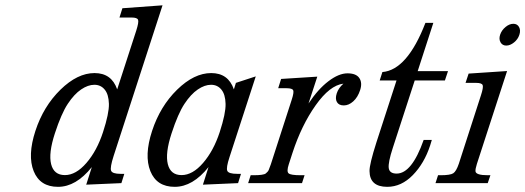

<svg xmlns="http://www.w3.org/2000/svg" viewBox="-20 -702 2013 736"><path d="M228.8 -30.8Q271 -30.8 311.3 -77.4Q351.6 -124 375 -195.8Q398.4 -267.6 397.5 -304Q396.5 -340.3 381.3 -358.6Q366.2 -377 341.8 -377Q317.4 -377 291 -359.1Q264.6 -341.3 240 -304.2Q215.3 -267.1 190.4 -190.9Q165.5 -114.7 176 -72.8Q186.5 -30.8 228.8 -30.8ZM332 -61.5Q271.5 14.2 202.4 14.2Q133.3 14.2 109.1 -45.9Q85 -106 115.7 -200.2Q146.5 -294.4 211.7 -358.2Q276.9 -421.9 342.3 -421.9Q407.7 -421.9 429.2 -359.4L502.4 -585Q512.7 -617.2 509.3 -626Q505.9 -634.8 484.9 -634.8H438L449.2 -670.4L603 -681.6L415.5 -104Q401.4 -60.1 405.8 -47.9Q410.2 -35.6 442.4 -35.6H456.5L445.3 0L310.5 5.9Z M676 -30.8Q718.3 -30.8 758.5 -77.4Q798.8 -124 822.3 -195.8Q845.7 -267.6 844.7 -304Q843.8 -340.3 828.6 -358.6Q813.5 -377 789.1 -377Q764.6 -377 738.3 -359.1Q711.9 -341.3 687.3 -304.2Q662.6 -267.1 637.7 -190.9Q612.8 -114.7 623.3 -72.8Q633.8 -30.8 676 -30.8ZM779.3 -61.5Q718.8 14.2 649.7 14.2Q580.6 14.2 556.4 -45.9Q532.2 -106 563 -200.2Q593.8 -294.4 658.9 -358.2Q724.1 -421.9 789.6 -421.9Q855 -421.9 876.5 -359.4L884.3 -384.3L960.4 -409.2L859.9 -100.1Q846.2 -58.6 851.3 -47.1Q856.4 -35.6 889.6 -35.6H903.8L892.6 0L757.8 5.9Z M1296.4 -381.3Q1244.1 -375 1189.9 -298.3Q1135.7 -221.7 1101.1 -115.7L1086.9 -71.8Q1078.1 -44.9 1086.2 -37.6Q1094.2 -30.3 1132.3 -30.3H1147.5L1137.7 0H931.2L940.9 -30.3H952.1Q990.2 -30.3 998.8 -37.1Q1007.3 -43.9 1010 -50.3Q1012.7 -56.6 1018.1 -71.8L1098.1 -319.3Q1107.4 -347.7 1104 -355.7Q1100.6 -363.8 1078.6 -363.8H1046.4L1057.6 -399.4L1196.3 -408.2L1162.6 -305.2Q1199.2 -360.4 1239 -390.6Q1278.8 -420.9 1312 -420.9Q1345.2 -420.9 1357.4 -402.8Q1369.6 -384.8 1360.6 -356.9Q1351.6 -329.1 1334.2 -313.5Q1316.9 -297.9 1297.9 -297.9Q1278.8 -297.9 1271.5 -310.8Q1264.2 -323.7 1270.8 -344Q1277.3 -364.3 1296.4 -381.3Z M1628.9 -144.5Q1606.4 -75.7 1562.5 -30.8Q1518.6 14.2 1464.4 14.2Q1397 14.2 1396.5 -46.4Q1396 -71.8 1422.9 -156.2L1500 -393.6H1435.5L1445.8 -425.8Q1541 -433.6 1610.8 -614.3H1641.1L1581.1 -429.2H1697.3L1685.5 -393.6H1569.8L1485.8 -135.3Q1467.3 -78.6 1470.2 -57.6Q1473.1 -36.6 1500.5 -36.6Q1558.6 -36.6 1604 -165.5H1635.3Q1634.3 -161.1 1628.9 -144.5Z M1947.8 -610.8Q1962.9 -610.8 1969.7 -598.4Q1976.6 -585.9 1970.9 -568.6Q1965.3 -551.3 1950.4 -539.3Q1935.5 -527.3 1920.7 -527.3Q1905.8 -527.3 1898.7 -539.8Q1891.6 -552.2 1897.2 -569.1Q1902.8 -585.9 1917.7 -598.4Q1932.6 -610.8 1947.8 -610.8ZM1849.6 0H1649.4L1659.2 -30.3H1668.9Q1706.1 -30.3 1717.5 -37.8Q1729 -45.4 1738.8 -74.2L1823.7 -336.9Q1833.5 -366.7 1830.3 -375.5Q1827.1 -384.3 1805.2 -384.3H1764.6L1776.4 -419.9L1923.8 -429.7L1808.1 -73.7Q1801.8 -53.7 1802.7 -45.4Q1804.2 -30.3 1850.1 -30.3H1859.9Z"/></svg>

Font: RIT Rachana
Style: Italic
Weight: 400
Designer: Hussain KH
Version: 1.5.2